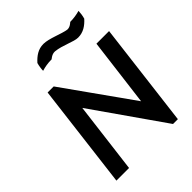

<svg xmlns="http://www.w3.org/2000/svg" viewBox="-252 -1058 1182 1182"><g transform="rotate(-45 339.5 -466.5)"><path d="M550 -902C546 -899 528 -880 505 -881H504C460 -887 386 -923 337 -923C291 -923 258 -899 228 -866C222 -846 219 -820 219 -807C246 -815 272 -820 306 -820C310 -823 329 -841 354 -840H355C416 -834 478 -799 516 -799C562 -799 595 -822 625 -855C631 -875 634 -901 634 -914C609 -907 581 -902 550 -902ZM553 -10H595L679 -693H569L513 -248L197 -693H144L60 -10H170L228 -475Z"/></g></svg>

Font: Bluebird
Style: LiObl
Weight: 300
Designer: Jasper
Foundry: Cannot Into Space Fonts
Version: Version 0.98